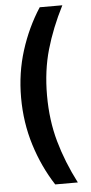

<svg xmlns="http://www.w3.org/2000/svg" viewBox="-58 -809 439 922"><g transform="rotate(-5 161.0 -348.0)"><path d="M170 79Q111 -12 77 -121Q43 -230 43 -350Q43 -469 77 -576.5Q111 -684 170 -775H279Q226 -671 197 -570Q168 -469 168 -350Q168 -230 197 -127Q226 -24 279 79Z"/></g></svg>

Font: Maitree Semibold
Style: Regular
Weight: 600
Designer: CadsonDemak Team
Foundry: CadsonDemak
Version: Version 1.010